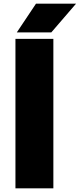

<svg xmlns="http://www.w3.org/2000/svg" viewBox="-20 -1018 431 1038"><path d="M63.5 0V-808H268.5V0ZM71 -843 174.5 -998H391L257.5 -843Z"/></svg>

Font: Encode Sans Expanded Expanded ExtraBold
Style: Regular
Weight: 800
Width: 7
Designer: Multiple Designers
Foundry: Impallari Type
Version: Version 3.000; ttfautohint (v1.8.3) -l 8 -r 50 -G 200 -x 14 